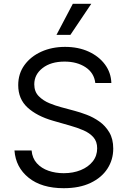

<svg xmlns="http://www.w3.org/2000/svg" viewBox="-20 -986 678 1019"><path d="M353.7 -801.1H279.8L366.5 -965.9H464.5ZM318.2 12.8Q201 12.8 132.1 -42.6Q63.2 -98 56.8 -187.5H147.7Q151.3 -146.3 175.6 -119.5Q199.9 -92.7 237.4 -79.7Q274.9 -66.8 318.2 -66.8Q368.6 -66.8 408.7 -83.3Q448.9 -99.8 472.3 -129.4Q495.7 -159.1 495.7 -198.9Q495.7 -235.1 475.5 -257.8Q455.3 -280.5 422.2 -294.7Q389.2 -308.9 350.9 -319.6L261.4 -345.2Q176.1 -369.7 126.4 -415.1Q76.7 -460.6 76.7 -534.1Q76.7 -595.2 109.9 -640.8Q143.1 -686.4 199.4 -711.8Q255.7 -737.2 325.3 -737.2Q395.6 -737.2 450.3 -712.2Q505 -687.1 537.1 -643.8Q569.2 -600.5 571 -545.5H485.8Q479.4 -599.4 433.9 -629.3Q388.5 -659.1 322.4 -659.1Q250 -659.1 206 -624.8Q161.9 -590.6 161.9 -538.4Q161.9 -499.3 185.9 -475.3Q209.9 -451.3 242.7 -438Q275.6 -424.7 302.6 -417.6L376.4 -397.7Q404.8 -390.3 439.8 -377.1Q474.8 -364 506.9 -341.4Q539.1 -318.9 560 -283.7Q581 -248.6 581 -197.4Q581 -138.5 550.2 -90.9Q519.5 -43.3 460.8 -15.3Q402 12.8 318.2 12.8Z"/></svg>

Font: Linik Sans
Style: Regular
Weight: 400
Designer: Rasmus Andersson (font), Marc Monis (original base), Kil Hyung-jin (Pretendard portions), Cristiano Sobral (main changes
Foundry: rsms
Version: Version 3.018;May 31, 2022;FontCreator 14.0.0.2814 64-bit; t